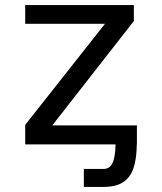

<svg xmlns="http://www.w3.org/2000/svg" viewBox="-20 -570 640 758"><path d="M79.5 -77 394.5 -476H79.5V-550H508.5V-487L186.5 -75H520.5V0H520Q519.5 57 507 94Q494.5 131 465.2 149.8Q436 168.5 386 168H311V97H389Q413 97 424.2 73.5Q435.5 50 436 0H79.5Z"/></svg>

Font: JuliaMono
Style: Regular
Weight: 400
Monospace: yes
Designer: cormullion
Foundry: corm
Version: Version 0.055; ttfautohint (v1.8.4)